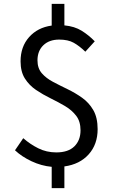

<svg xmlns="http://www.w3.org/2000/svg" viewBox="-20 -856 595 999"><path d="M249 123V12Q195 7 144 -17Q93 -41 58 -74L101 -137Q136 -106 179 -84.5Q222 -63 273 -63Q335 -63 367 -94.5Q399 -126 399 -178Q399 -224 376.5 -253.5Q354 -283 318.5 -304Q283 -325 243 -344.5Q203 -364 167.5 -388Q132 -412 109.5 -447.5Q87 -483 87 -537Q87 -613 131.5 -663Q176 -713 249 -723V-836H315V-724Q368 -719 405 -696Q442 -673 473 -641L424 -587Q393 -617 363.5 -633.5Q334 -650 288 -650Q236 -650 205.5 -620.5Q175 -591 175 -542Q175 -501 197.5 -475Q220 -449 256 -430Q292 -411 331.5 -392Q371 -373 407 -347.5Q443 -322 465.5 -283Q488 -244 488 -184Q488 -105 441.5 -53Q395 -1 315 10V123Z"/></svg>

Font: Chocolate Classical Sans
Style: Regular
Weight: 400
Designer: 田海東、宇文滿月
Foundry: Moonlit Owen
Version: Version 1.001